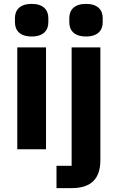

<svg xmlns="http://www.w3.org/2000/svg" viewBox="-20 -769 606 989"><path d="M349 85H271V200H349C452 200 497 149 497 56V-525H349ZM423 -581C483 -581 509 -612 509 -654V-676C509 -718 483 -749 423 -749C363 -749 337 -718 337 -676V-654C337 -612 363 -581 423 -581ZM143 -581C203 -581 229 -612 229 -654V-676C229 -718 203 -749 143 -749C83 -749 57 -718 57 -676V-654C57 -612 83 -581 143 -581ZM69 0H217V-525H69Z"/></svg>

Font: IBM Plex Thai Looped
Style: Bold
Weight: 700
Designer: Mike Abbink, Paul van der Laan, Pieter van Rosmalen, Ben Mitchell, Mark Frömberg
Foundry: Bold Monday
Version: Version 1.0